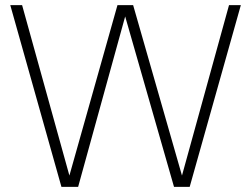

<svg xmlns="http://www.w3.org/2000/svg" viewBox="-20 -727 977 747"><path d="M219 0 20 -707H66L250 -44L437 -707H498L688 -44L871 -707H917L718 0H657L467 -663L284 0Z"/></svg>

Font: Onest Thin
Style: Regular
Weight: 250
Designer: Dmitri Voloshin, Andrey Kudryavtsev
Foundry: Dmitri Voloshin, Andrey Kudryavtsev
Version: Version 1.000;gftools[0.9.33]